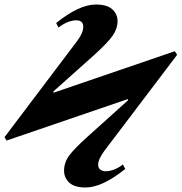

<svg xmlns="http://www.w3.org/2000/svg" viewBox="-27 -813 805 851"><path d="M758 -570 436 -145Q408 -107 408 -83Q408 -69 417.5 -61.5Q427 -54 441 -54Q478 -54 518 -84L528 -64Q426 18 352 18Q303 18 280 -3.5Q257 -25 257 -57Q257 -93 280 -124Q303 -155 362 -208L540 -368V-374L2 -190L-7 -205L314 -630Q342 -667 342 -694Q342 -723 311 -723Q275 -723 232 -691L222 -711Q324 -793 398 -793Q447 -793 470.5 -772Q494 -751 494 -719Q494 -686 472.5 -655Q451 -624 388 -567L210 -408V-402L748 -586Z"/></svg>

Font: STIX
Style: Bold Italic
Weight: 700
Italic angle: -16.33°
Designer: MicroPress Inc., with final additions and corrections provided by Coen Hoffman, Elsevier (retired)
Version: Version 1.1.1